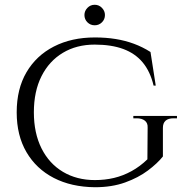

<svg xmlns="http://www.w3.org/2000/svg" viewBox="-20 -771 782 805"><path d="M378 -614Q424 -614 464.5 -607.5Q505 -601 541.5 -587.5Q578 -574 611 -553L633 -412H624Q610 -471 578.5 -509Q547 -547 497 -565.5Q447 -584 377 -584Q301 -584 243.5 -549.5Q186 -515 154 -451.5Q122 -388 122 -300Q122 -213 154 -149Q186 -85 244 -50.5Q302 -16 378 -16Q420 -16 458 -25Q496 -34 531.5 -53.5Q567 -73 598 -103L599 -236Q600 -255 587.5 -265Q575 -275 553 -275H539V-285H722V-275H708Q663 -275 663 -235V-115Q640 -86 600 -56Q560 -26 504.5 -6Q449 14 378 14Q279 13 205.5 -25Q132 -63 91 -133Q50 -203 50 -300Q50 -398 91 -468Q132 -538 206 -576Q280 -614 378 -614ZM377 -665Q359 -665 346.5 -677.5Q334 -690 334 -708Q334 -725 346.5 -738Q359 -751 377 -751Q395 -751 407.5 -738Q420 -725 420 -708Q420 -690 407.5 -677.5Q395 -665 377 -665Z"/></svg>

Font: Cinzel
Style: Regular
Weight: 400
Designer: Natanael Gama
Version: Version 2.000